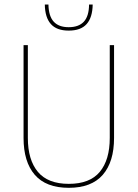

<svg xmlns="http://www.w3.org/2000/svg" viewBox="-20 -844 625 872"><path d="M292.5 9Q189 9 138 -50Q87 -109 87 -217.5V-639H106.5V-217.5Q106.5 -118 152 -63.5Q197.5 -9 292.5 -9Q388 -9 433.2 -63.5Q478.5 -118 478.5 -217.5V-639H498V-217.5Q498 -109 446.8 -50Q395.5 9 292.5 9ZM292 -705Q237.5 -705 211 -734.8Q184.5 -764.5 183.5 -823.5H200Q201 -770.5 224 -745.5Q247 -720.5 292 -720.5Q337.5 -720.5 360.8 -745.5Q384 -770.5 384.5 -823.5H401Q400 -764.5 373.5 -734.8Q347 -705 292 -705Z"/></svg>

Font: Anek Latin Thin
Style: Regular
Weight: 250
Designer: Yesha Goshar
Foundry: Ek Type
Version: Version 1.003